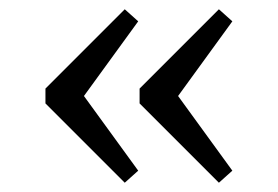

<svg xmlns="http://www.w3.org/2000/svg" viewBox="-20 -435 599 414"><path d="M364 -228 481 -67 452 -41 281 -212V-244L452 -415L481 -389ZM161 -228 278 -67 249 -41 78 -212V-244L249 -415L278 -389Z"/></svg>

Font: Joan
Style: Regular
Weight: 400
Designer: Paolo Biagini
Version: Version 1.001; ttfautohint (v1.8.4.7-5d5b);gftools[0.9.30]